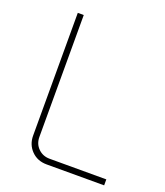

<svg xmlns="http://www.w3.org/2000/svg" viewBox="-130 -789 755 878"><g transform="rotate(20 247.0 -350.0)"><path d="M200 0Q155 0 126 -29.5Q97 -59 97 -103V-700H126V-107Q126 -73 148.5 -51Q171 -29 204 -29H480V0Z"/></g></svg>

Font: SUSE Thin
Style: Regular
Weight: 250
Designer: Rene Bieder
Foundry: SUSE
Version: Version 1.000